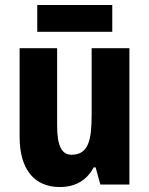

<svg xmlns="http://www.w3.org/2000/svg" viewBox="-20 -743 601 773"><path d="M432 -723H130V-615H432ZM501 -549H349V-281C349 -179 336 -120 268 -120C227 -120 210 -159 210 -237V-549H59V-192C59 -60 119 10 221 10C282 10 329 -16 357 -69H365L384 0H501Z"/></svg>

Font: Noto Sans Gurmukhi Condensed ExtraBold
Style: Regular
Weight: 800
Width: 3
Designer: Jelle Bosma - Monotype Design Team
Foundry: Monotype Imaging Inc.
Version: Version 2.004